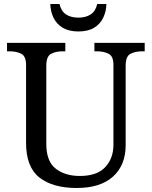

<svg xmlns="http://www.w3.org/2000/svg" viewBox="-20 -928 757 958"><path d="M362 10Q244 10 177 -42Q110 -94 110 -216V-604Q110 -648 85.5 -660Q61 -672 28 -672H15V-714H306V-672H293Q259 -672 235 -659.5Q211 -647 211 -600V-210Q211 -123 258 -86.5Q305 -50 378 -50Q464 -50 505 -94Q546 -138 546 -206V-604Q546 -648 521.5 -660Q497 -672 464 -672H451V-714H702V-672H689Q655 -672 631 -659.5Q607 -647 607 -600V-204Q607 -104 544 -47Q481 10 362 10ZM371 -771Q324 -771 293 -789.5Q262 -808 247 -839.5Q232 -871 231 -908H277Q285 -872 309.5 -856Q334 -840 371 -840Q408 -840 432.5 -856Q457 -872 465 -908H511Q510 -871 495 -839.5Q480 -808 449.5 -789.5Q419 -771 371 -771Z"/></svg>

Font: Noto Serif NP Hmong
Style: Regular
Weight: 400
Designer: Dalton Maag Ltd
Foundry: Dalton Maag Ltd
Version: Version 1.001